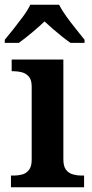

<svg xmlns="http://www.w3.org/2000/svg" viewBox="-27 -786 388 806"><path d="M19 0V-49H31Q49 -49 66 -53.5Q83 -58 94.5 -72.5Q106 -87 106 -115V-423Q106 -451 94 -464.5Q82 -478 65 -482.5Q48 -487 31 -487H22V-536H239V-117Q239 -88 250 -73.5Q261 -59 279 -54Q297 -49 313 -49H326V0ZM-7 -619Q9 -638 29.5 -664Q50 -690 70 -717Q90 -744 100 -766H221Q232 -744 251.5 -717Q271 -690 292 -664Q313 -638 328 -619V-606H269Q253 -617 233.5 -632.5Q214 -648 194.5 -665Q175 -682 160 -696Q138 -675 107 -649Q76 -623 52 -606H-7Z"/></svg>

Font: Noto Nastaliq Urdu SemiBold
Style: Regular
Weight: 600
Version: Version 3.007